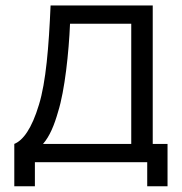

<svg xmlns="http://www.w3.org/2000/svg" viewBox="-20 -582 652 689"><path d="M528.1 -562.5H161.5C155.2 -413.5 144.8 -287.5 119.8 -206.3C93.8 -119.8 62.5 -78.1 31.3 -65.6V86.5H105.2V0H508.3V86.5H581.2V-65.6H528.1ZM451 -65.6H134.4C158.3 -92.7 175 -133.3 188.5 -181.2C212.5 -257.3 227.1 -394.8 231.3 -496.9H451Z"/></svg>

Font: Manrope3
Style: Regular
Weight: 400
Width: 4
Designer: Mikhail Sharanda
Foundry: Mikhail Sharanda
Version: Version 3.000;PS 003.000;hotconv 1.0.88;makeotf.lib2.5.64775